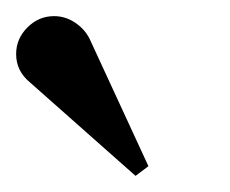

<svg xmlns="http://www.w3.org/2000/svg" viewBox="-41 -789 285 238"><path d="M-4 -687Q-21 -701 -21 -722Q-21 -741 -7 -755Q7 -769 26 -769Q40 -769 52 -761Q64 -753 70 -741L143 -583L127 -571Z"/></svg>

Font: Prata
Style: Regular
Weight: 400
Designer: Ivan Petrov
Foundry: Cyreal
Version: Version 2.000